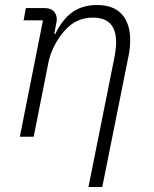

<svg xmlns="http://www.w3.org/2000/svg" viewBox="-20 -544 612 764"><path d="M114 0H59L151 -463H74L83 -512H156Q181 -512 193.5 -499.5Q206 -487 206 -466Q206 -462 205 -456.5Q204 -451 202 -442L196 -409H200Q228 -467 268 -495.5Q308 -524 366 -524Q432 -524 465 -487Q498 -450 498 -385Q498 -371 496.5 -354Q495 -337 491 -319L387 200H332L436 -319Q439 -335 440.5 -350.5Q442 -366 442 -376Q442 -425 419 -449.5Q396 -474 349 -474Q319 -474 291.5 -462.5Q264 -451 240 -425Q218 -402 199.5 -368Q181 -334 173 -297Z"/></svg>

Font: IBM Plex Sans Light
Style: Italic
Weight: 300
Italic angle: -11.31°
Designer: Mike Abbink, Paul van der Laan, Pieter van Rosmalen
Foundry: Bold Monday
Version: Version 3.201